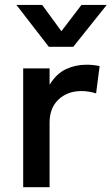

<svg xmlns="http://www.w3.org/2000/svg" viewBox="-20 -780 465 800"><path d="M76.6 0V-495H186.6V-426.6Q214.5 -472.8 254.4 -491.6Q294.4 -510.4 340.2 -510.4Q355.3 -510.4 368.9 -508.9Q382.4 -507.4 395.1 -504.6L380.4 -390.9Q365.7 -395.6 350.1 -398.1Q334.4 -400.6 319.1 -400.6Q261.3 -400.6 223.9 -365.4Q186.6 -330.2 186.6 -269.2V0ZM183.4 -585 48.4 -759.5H155.7L235.8 -649.9L319.4 -759.5H424.7L285.3 -585Z"/></svg>

Font: Geologica Thin
Style: Regular
Weight: 100
Version: Version 1.010;gftools[0.9.28]